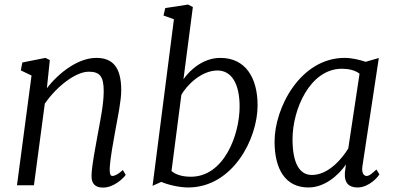

<svg xmlns="http://www.w3.org/2000/svg" viewBox="-20 -826 1768 856"><path d="M55.7 0H131.3L179.7 -363.8C232.4 -440.4 316.9 -506.3 375.5 -506.3C424.3 -506.3 442.4 -486.3 442.4 -419.4C442.4 -358.4 425.3 -280.3 415 -223.1C405.3 -168.5 390.1 -92.8 388.2 -46.9C385.7 -5.4 406.2 10.3 439.5 10.3C489.7 10.3 533.2 -34.7 540.5 -46.4L527.8 -67.9C507.8 -49.8 492.2 -41.5 480.5 -41.5C471.2 -41.5 468.3 -54.7 469.2 -76.7C472.2 -127 485.8 -196.8 494.6 -246.6C504.4 -301.3 520.5 -375 520.5 -423.8C520.5 -531.7 478 -567.9 409.2 -567.9C330.6 -567.9 244.6 -504.9 189 -432.6L202.1 -558.1L182.6 -567.9L79.6 -547.4L72.8 -512.2L120.6 -489.3Z M660.2 2.4 699.2 -15.1C726.6 -2.9 777.8 9.8 818.8 9.8C1016.6 9.8 1128.4 -205.6 1128.4 -356.4C1128.4 -478.5 1075.2 -567.9 962.4 -567.9C888.7 -567.9 829.1 -517.6 797.9 -472.7L839.8 -794.4L818.8 -805.7L716.8 -790L709 -756.8L755.4 -740.2ZM744.6 -63.5 788.6 -403.3C812 -444.8 876.5 -511.7 949.7 -511.7C1012.7 -511.7 1048.3 -452.1 1048.3 -351.1C1048.3 -225.1 979 -38.1 831.1 -38.1C799.3 -38.1 767.1 -44.4 744.6 -63.5Z M1355 9.8C1427.7 9.8 1488.3 -43.9 1522.5 -92.8L1517.6 -57.1C1514.2 -8.3 1537.1 9.8 1574.2 9.8C1625 9.8 1666 -37.6 1671.4 -48.8L1658.2 -70.3C1639.2 -53.2 1627 -41.5 1614.3 -41.5C1605 -41.5 1590.8 -50.8 1595.7 -84.5L1668.9 -567.4L1611.3 -550.8L1610.8 -550.3C1583.5 -559.6 1547.9 -567.9 1516.6 -567.9C1319.3 -567.9 1204.1 -345.7 1204.1 -194.8C1204.1 -72.8 1251.5 9.8 1355 9.8ZM1370.6 -45.9C1314 -45.9 1284.2 -100.6 1284.2 -205.6C1284.2 -337.9 1361.8 -519.5 1504.4 -519.5C1532.7 -519.5 1561.5 -513.7 1583 -497.6L1532.7 -164.1C1505.4 -119.1 1444.3 -45.9 1370.6 -45.9Z"/></svg>

Font: Merriweather
Style: Light Italic
Weight: 300
Italic angle: -7.5°
Designer: Eben Sorkin
Foundry: Eben Sorkin
Version: Version 1.001